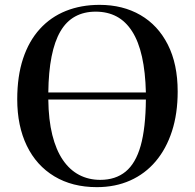

<svg xmlns="http://www.w3.org/2000/svg" viewBox="-20 -757 803 791"><path d="M379 14Q278 14 204 -30.5Q130 -75 90.5 -156.5Q51 -238 51 -348Q51 -443 75 -515.5Q99 -588 144 -637.5Q189 -687 251.5 -712Q314 -737 390 -737Q486 -737 558.5 -695Q631 -653 671.5 -573Q712 -493 712 -380Q712 -289 688.5 -216.5Q665 -144 621.5 -92.5Q578 -41 516.5 -13.5Q455 14 379 14ZM393 -16Q456 -16 497.5 -50Q539 -84 559.5 -156.5Q580 -229 581 -347H179Q180 -263 195.5 -201Q211 -139 239 -98Q267 -57 306 -36.5Q345 -16 393 -16ZM179 -376H581Q579 -460 565 -523Q551 -586 524.5 -627.5Q498 -669 460.5 -689Q423 -709 374 -709Q326 -709 289.5 -689Q253 -669 229 -628Q205 -587 192.5 -524Q180 -461 179 -376Z"/></svg>

Font: Literata 60pt Medium
Style: Regular
Weight: 500
Designer: Latin by Veronika Burian and Jose Scaglione. Greek by Irene Vlachou. Cyrillic by Vera Evstafieva.
Foundry: TypeTogether
Version: Version 3.103;gftools[0.9.29]